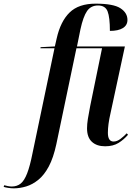

<svg xmlns="http://www.w3.org/2000/svg" viewBox="-158 -790 739 1050"><path d="M-83 240Q-97 240 -113 237.5Q-129 235 -138 232L-135 223Q-128 225 -116 227.5Q-104 230 -94 230Q-65 230 -45 214Q-25 198 -9.5 158Q6 118 20 47L140 -526H63L64 -532L142 -536L152 -580Q173 -673 222.5 -721.5Q272 -770 365 -770Q462 -770 500.5 -745Q539 -720 539 -681Q539 -652 514 -636.5Q489 -621 443 -621Q443 -695 430.5 -727.5Q418 -760 378 -760Q339 -760 318 -729.5Q297 -699 282 -630L263 -536H525L446 -169Q439 -139 435.5 -112.5Q432 -86 432 -64Q432 -16 463 -16Q482 -16 501 -30.5Q520 -45 535 -61L542 -53Q520 -27 490.5 -8.5Q461 10 417 10Q371 10 344.5 -14.5Q318 -39 318 -88Q318 -111 322.5 -139.5Q327 -168 335 -209L400 -526H260L150 -1Q134 73 109 120Q84 167 52 193Q20 219 -14.5 229.5Q-49 240 -83 240Z"/></svg>

Font: Noto Serif Display Condensed SemiBold
Style: Italic
Weight: 600
Width: 3
Italic angle: -12°
Designer: Monotype Design Team
Foundry: Monotype Imaging Inc.
Version: Version 2.009